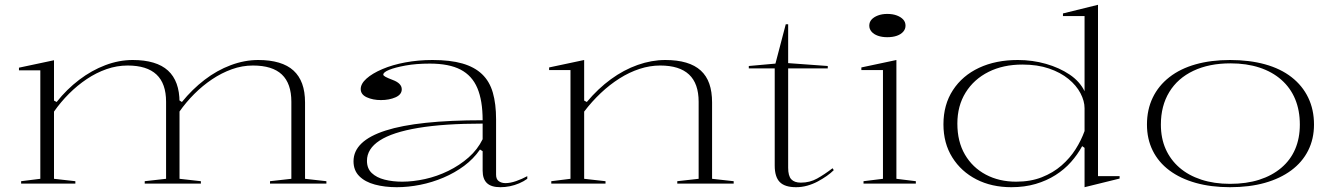

<svg xmlns="http://www.w3.org/2000/svg" viewBox="-20 -765 5555 800"><path d="M68 0V-10L148 -20V-472H59V-483L205 -514V-346L216 -340Q258 -393 310 -432.5Q362 -472 419 -493.5Q476 -515 533 -515Q582 -515 619 -504Q656 -493 680 -471Q704 -449 716 -416Q728 -383 728 -339V-20L817 -10V0H583V-10L672 -20V-341Q672 -417 632 -454.5Q592 -492 512 -492Q467 -492 424 -477Q381 -462 341.5 -435.5Q302 -409 267.5 -374.5Q233 -340 205 -300V-20L294 -10V0ZM1105 0V-10L1194 -20V-341Q1194 -417 1154.5 -454.5Q1115 -492 1034 -492Q989 -492 946 -476.5Q903 -461 863.5 -434.5Q824 -408 789.5 -373.5Q755 -339 727 -299V-347L738 -340Q781 -393 832.5 -432.5Q884 -472 941.5 -493.5Q999 -515 1056 -515Q1105 -515 1142 -504Q1179 -493 1203 -471Q1227 -449 1239 -416Q1251 -383 1251 -338V-20L1340 -10V0Z M1782 -515Q1856 -515 1906.5 -500.5Q1957 -486 1988.5 -456Q2020 -426 2033.5 -379Q2047 -332 2047 -268V-37Q2047 -18 2058.5 -10Q2070 -2 2086 -2Q2106 -2 2130.5 -10.5Q2155 -19 2177 -31V-20Q2162 -9 2143 -1Q2124 7 2104.5 11Q2085 15 2065 15Q2027 15 2009 -2Q1991 -19 1991 -54Q1991 -84 1991 -98Q1991 -112 1991 -120Q1991 -128 1991 -135L1980 -142Q1953 -103 1914 -74Q1875 -45 1828 -25Q1781 -5 1731 5Q1681 15 1633 15Q1583 15 1542 4Q1501 -7 1477 -31Q1453 -55 1453 -93Q1453 -178 1586.5 -221Q1720 -264 1991 -264Q1991 -346 1969 -398Q1947 -450 1899 -475Q1851 -500 1771 -500Q1714 -500 1670 -492Q1626 -484 1601.5 -474Q1577 -464 1577 -454Q1577 -450 1586 -445Q1595 -440 1616 -432Q1654 -418 1654 -393Q1654 -371 1628 -359.5Q1602 -348 1567 -348Q1534 -348 1508.5 -359.5Q1483 -371 1483 -394Q1483 -416 1507 -437.5Q1531 -459 1573 -477Q1615 -495 1669 -505Q1723 -515 1782 -515ZM1991 -250Q1830 -250 1722.5 -232Q1615 -214 1562 -179.5Q1509 -145 1509 -95Q1509 -63 1529 -44Q1549 -25 1582.5 -16.5Q1616 -8 1656 -8Q1701 -8 1751 -19Q1801 -30 1848 -53Q1895 -76 1932.5 -109Q1970 -142 1991 -185Z M3037 -10V0H2802V-10L2891 -20V-341Q2891 -417 2851 -454.5Q2811 -492 2731 -492Q2688 -492 2645 -478Q2602 -464 2561 -438Q2520 -412 2483 -377Q2446 -342 2414 -300V-20L2503 -10V0H2277V-10L2357 -20V-473H2268V-484L2414 -515V-346L2425 -340Q2472 -396 2525.5 -435Q2579 -474 2637 -494.5Q2695 -515 2752 -515Q2802 -515 2839 -504Q2876 -493 2900 -471Q2924 -449 2935.5 -416Q2947 -383 2947 -338V-20Z M3297 15Q3250 15 3229 -6.5Q3208 -28 3208 -75V-480H3100V-490L3211 -500L3254 -664H3264V-502L3429 -490V-480H3264V-66Q3264 -32 3277 -18Q3290 -4 3317 -4Q3354 -4 3384.5 -21Q3415 -38 3449 -64L3454 -56Q3442 -44 3425 -32Q3408 -20 3387.5 -9Q3367 2 3344 8.5Q3321 15 3297 15Z M3677 -610Q3655 -610 3638 -616Q3621 -622 3611.5 -633Q3602 -644 3602 -658Q3602 -673 3611.5 -683.5Q3621 -694 3638 -700.5Q3655 -707 3677 -707Q3700 -707 3717 -700.5Q3734 -694 3743.5 -683.5Q3753 -673 3753 -658Q3753 -644 3743.5 -633Q3734 -622 3717 -616Q3700 -610 3677 -610ZM3578 0V-10L3659 -20V-473H3569V-484L3715 -515V-20L3796 -10V0Z M4555 -745V-31H4645V-21L4499 15V-149L4489 -156Q4470 -121 4442.5 -90Q4415 -59 4378 -35.5Q4341 -12 4295 1.5Q4249 15 4194 15Q4112 15 4048.5 -17.5Q3985 -50 3948 -109Q3911 -168 3911 -247Q3911 -329 3950.5 -389.5Q3990 -450 4059.5 -482.5Q4129 -515 4221 -515Q4282 -515 4338 -499Q4394 -483 4436.5 -454.5Q4479 -426 4499 -385V-698H4409V-709ZM4240 -496Q4160 -496 4099 -465.5Q4038 -435 4003.5 -379.5Q3969 -324 3969 -250Q3969 -175 4000.5 -121Q4032 -67 4087.5 -37.5Q4143 -8 4214 -8Q4274 -8 4321 -26.5Q4368 -45 4403 -75.5Q4438 -106 4461.5 -143Q4485 -180 4499 -219V-314Q4499 -344 4482 -376.5Q4465 -409 4432 -436Q4399 -463 4351 -479.5Q4303 -496 4240 -496Z M5105 -515Q5186 -515 5251 -497Q5316 -479 5361.5 -443.5Q5407 -408 5431 -358Q5455 -308 5455 -246Q5455 -186 5430.5 -137.5Q5406 -89 5360 -55Q5314 -21 5250 -3Q5186 15 5105 15Q5026 15 4962 -3Q4898 -21 4852.5 -55Q4807 -89 4783 -137.5Q4759 -186 4759 -246Q4759 -308 4783 -358Q4807 -408 4852.5 -443.5Q4898 -479 4962 -497Q5026 -515 5105 -515ZM5107 -501Q5018 -501 4952.5 -470Q4887 -439 4852 -381.5Q4817 -324 4817 -246Q4817 -189 4837 -144Q4857 -99 4894.5 -66.5Q4932 -34 4985.5 -16.5Q5039 1 5105 1Q5173 1 5226.5 -16Q5280 -33 5318.5 -65.5Q5357 -98 5376.5 -143.5Q5396 -189 5396 -246Q5396 -305 5376.5 -352Q5357 -399 5319 -432.5Q5281 -466 5227.5 -483.5Q5174 -501 5107 -501Z"/></svg>

Font: Kalnia SemiExpanded ExtraLight
Style: Regular
Weight: 250
Width: 6
Designer: Frida Medrano
Foundry: Frida Medrano
Version: Version 1.105